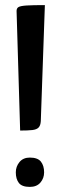

<svg xmlns="http://www.w3.org/2000/svg" viewBox="-20 -726 235 753"><path d="M59 -214 45 -683Q45 -694 53 -698.5Q61 -703 85 -704.5Q109 -706 156 -706L140 -251Q139 -234 131.5 -226Q124 -218 107 -216Q90 -214 59 -214ZM97 7Q66 7 54 -8.5Q42 -24 42 -50Q42 -73 56.5 -90.5Q71 -108 97 -108Q128 -108 140.5 -92Q153 -76 153 -50Q153 -27 138.5 -10Q124 7 97 7Z"/></svg>

Font: Yanone Kaffeesatz
Style: Regular
Weight: 400
Designer: Yanone (Cyrillic: Daniel Pouzeot, Huerta Tipografica, and Cyreal)
Foundry: Yanone
Version: Version 2.003